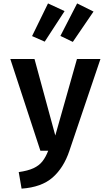

<svg xmlns="http://www.w3.org/2000/svg" viewBox="-20 -892 655 1136"><path d="M574.4 -543.1 390.3 1Q356.9 100.5 291.3 158.2Q225.6 215.9 107.7 224.1L90.8 126.2Q145.1 118.5 178.2 103.1Q211.3 87.7 231 62.6Q250.8 37.4 265.1 0H219L41 -543.1H184.1L307.2 -90.3L435.4 -543.1ZM169.7 -678.5 264.1 -871.8 362.1 -826.2 244.6 -645.6ZM337.4 -679.5 436.4 -871.8 533.3 -823.6 410.8 -644.1Z"/></svg>

Font: Fira Code SemiBold
Style: Regular
Weight: 600
Designer: Carrois Corporate, Edenspiekermann AG, Nikita Prokopov
Foundry: Carrois Corporate, Edenspiekermann AG, Nikita Prokopov
Version: Version 6.002